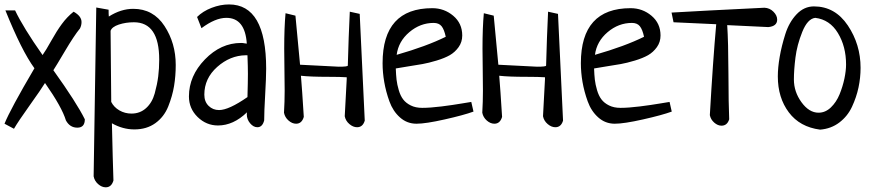

<svg xmlns="http://www.w3.org/2000/svg" viewBox="-20 -547 3878 852"><path d="M42 24.4 0 2Q25.4 -61.5 132.8 -244.1Q76.2 -321.3 3.9 -501H46.9Q83 -424.8 168.9 -302.7Q183.6 -323.2 207.5 -366.2Q231.4 -409.2 254.4 -440.4Q277.3 -471.7 306.6 -495.1Q341.8 -475.6 341.8 -449.2Q341.8 -434.6 335 -420.9Q308.6 -388.7 267.6 -319.3Q226.6 -250 216.8 -235.4Q320.3 -90.8 356.4 -17.6Q356.4 19.5 323.2 19.5Q290 19.5 272.5 -12.7Q254.9 -71.3 179.7 -178.7Q163.1 -151.4 111.8 -79.6Q60.5 -7.8 42 24.4Z M407.2 -513.7 461.9 -503.9Q461.9 -483.4 462.9 -473.6Q516.6 -507.8 571.3 -507.8Q660.2 -507.8 710 -431.6Q759.8 -355.5 759.8 -258.8Q759.8 -210 752.4 -165.5Q745.1 -121.1 726.6 -74.7Q708 -28.3 669.4 -0.5Q630.9 27.3 576.2 27.3Q524.4 27.3 476.6 0Q480.5 170.9 483.4 253.9Q474.6 284.2 449.2 284.2Q431.6 284.2 415.5 270Q399.4 255.9 395.5 235.4ZM470.7 -410.2 473.6 -94.7Q485.4 -71.3 509.8 -57.1Q534.2 -43 563.5 -43Q601.6 -43 628.4 -67.4Q655.3 -91.8 666.5 -132.3Q677.7 -172.9 682.1 -208Q686.5 -243.2 686.5 -282.2Q686.5 -448.2 574.2 -448.2Q538.1 -448.2 507.3 -438Q476.6 -427.7 470.7 -410.2Z M874 -421.9 854.5 -471.7Q879.9 -497.1 918.9 -512.2Q958 -527.3 996.1 -527.3Q1161.1 -527.3 1161.1 -242.2Q1161.1 -203.1 1156.7 -127Q1152.3 -50.8 1152.3 -12.7Q1144.5 17.6 1122.1 17.6Q1104.5 17.6 1089.8 0Q1075.2 -17.6 1075.2 -39.1Q1075.2 -45.9 1076.2 -48.8Q1015.6 9.8 947.3 9.8Q895.5 9.8 856.9 -27.8Q818.4 -65.4 818.4 -119.1Q818.4 -210 889.2 -283.2Q960 -356.4 1049.8 -356.4Q1053.7 -356.4 1057.6 -356Q1061.5 -355.5 1066.9 -354.5Q1072.3 -353.5 1075.2 -353.5Q1067.4 -467.8 984.4 -467.8Q935.5 -467.8 874 -421.9ZM1078.1 -116.2Q1080.1 -184.6 1080.1 -219.7Q1080.1 -249 1078.1 -301.8H1070.3Q1001 -300.8 943.8 -250Q886.7 -199.2 886.7 -127Q886.7 -95.7 905.8 -77.1Q924.8 -58.6 952.1 -58.6Q995.1 -58.6 1078.1 -116.2Z M1532.2 -495.1 1576.2 -485.4 1598.6 -11.7Q1589.8 17.6 1564.5 17.6Q1546.9 17.6 1530.3 3.4Q1513.7 -10.7 1509.8 -31.2Q1509.8 -34.2 1518.6 -196.3V-204.1Q1491.2 -206.1 1437.5 -206.1Q1356.4 -206.1 1315.4 -210.9Q1320.3 -154.3 1328.1 -28.3Q1319.3 2 1293.9 2Q1276.4 2 1260.3 -12.2Q1244.1 -26.4 1240.2 -46.9Q1243.2 -95.7 1243.2 -144.5Q1243.2 -175.8 1242.2 -238.3Q1241.2 -300.8 1241.2 -331.1Q1241.2 -424.8 1247.1 -488.3L1291 -477.5Q1310.5 -265.6 1311.5 -259.8Q1478.5 -251 1483.4 -251Q1523.4 -251 1523.4 -255.9Q1523.4 -275.4 1527.3 -379.9Q1531.2 -484.4 1532.2 -495.1Z M2071.3 -94.7 2081.1 -51.8Q2038.1 -36.1 1953.6 -17.1Q1869.1 2 1828.1 2Q1786.1 2 1754.9 -25.9Q1723.6 -53.7 1708 -97.2Q1692.4 -140.6 1685.1 -183.1Q1677.7 -225.6 1677.7 -266.6Q1677.7 -510.7 1898.4 -510.7Q1951.2 -510.7 1991.2 -477.1Q2031.2 -443.4 2031.2 -389.6Q2031.2 -360.4 2015.1 -337.9Q1999 -315.4 1976.1 -302.2Q1953.1 -289.1 1917.5 -278.3Q1881.8 -267.6 1854.5 -262.7Q1827.1 -257.8 1789.1 -252Q1751 -246.1 1736.3 -243.2Q1737.3 -214.8 1739.7 -193.4Q1742.2 -171.9 1749.5 -147Q1756.8 -122.1 1769 -106Q1781.2 -89.8 1802.7 -79.1Q1824.2 -68.4 1853.5 -68.4Q1888.7 -68.4 1939.5 -74.7Q1990.2 -81.1 2029.8 -87.9Q2069.3 -94.7 2071.3 -94.7ZM1740.2 -303.7Q1873 -341.8 1958 -383.8Q1951.2 -416 1939.5 -430.7Q1927.7 -445.3 1904.3 -445.3Q1844.7 -445.3 1796.4 -404.3Q1748 -363.3 1740.2 -303.7Z M2412.1 -495.1 2456.1 -485.4 2478.5 -11.7Q2469.7 17.6 2444.3 17.6Q2426.8 17.6 2410.2 3.4Q2393.6 -10.7 2389.6 -31.2Q2389.6 -34.2 2398.4 -196.3V-204.1Q2371.1 -206.1 2317.4 -206.1Q2236.3 -206.1 2195.3 -210.9Q2200.2 -154.3 2208 -28.3Q2199.2 2 2173.8 2Q2156.2 2 2140.1 -12.2Q2124 -26.4 2120.1 -46.9Q2123 -95.7 2123 -144.5Q2123 -175.8 2122.1 -238.3Q2121.1 -300.8 2121.1 -331.1Q2121.1 -424.8 2127 -488.3L2170.9 -477.5Q2190.4 -265.6 2191.4 -259.8Q2358.4 -251 2363.3 -251Q2403.3 -251 2403.3 -255.9Q2403.3 -275.4 2407.2 -379.9Q2411.1 -484.4 2412.1 -495.1Z M2951.2 -94.7 2960.9 -51.8Q2918 -36.1 2833.5 -17.1Q2749 2 2708 2Q2666 2 2634.8 -25.9Q2603.5 -53.7 2587.9 -97.2Q2572.3 -140.6 2564.9 -183.1Q2557.6 -225.6 2557.6 -266.6Q2557.6 -510.7 2778.3 -510.7Q2831.1 -510.7 2871.1 -477.1Q2911.1 -443.4 2911.1 -389.6Q2911.1 -360.4 2895 -337.9Q2878.9 -315.4 2856 -302.2Q2833 -289.1 2797.4 -278.3Q2761.7 -267.6 2734.4 -262.7Q2707 -257.8 2668.9 -252Q2630.9 -246.1 2616.2 -243.2Q2617.2 -214.8 2619.6 -193.4Q2622.1 -171.9 2629.4 -147Q2636.7 -122.1 2648.9 -106Q2661.1 -89.8 2682.6 -79.1Q2704.1 -68.4 2733.4 -68.4Q2768.6 -68.4 2819.3 -74.7Q2870.1 -81.1 2909.7 -87.9Q2949.2 -94.7 2951.2 -94.7ZM2620.1 -303.7Q2752.9 -341.8 2837.9 -383.8Q2831.1 -416 2819.3 -430.7Q2807.6 -445.3 2784.2 -445.3Q2724.6 -445.3 2676.3 -404.3Q2627.9 -363.3 2620.1 -303.7Z M2968.8 -448.2 2960 -491.2Q3090.8 -499 3372.1 -512.7Q3395.5 -511.7 3412.1 -495.1Q3428.7 -478.5 3428.7 -460Q3428.7 -430.7 3389.6 -426.8L3207 -435.5Q3211.9 -362.3 3212.4 -222.2Q3212.9 -82 3215.8 -17.6Q3207 10.7 3181.6 10.7Q3165 10.7 3149.4 -2.9Q3133.8 -16.6 3129.9 -36.1Q3143.6 -276.4 3158.2 -439.5Z M3431.6 -208Q3431.6 -247.1 3439.9 -294.9Q3448.2 -342.8 3464.8 -395.5Q3481.4 -448.2 3514.6 -483.4Q3547.9 -518.6 3591.8 -518.6Q3685.5 -518.6 3742.2 -434.1Q3798.8 -349.6 3798.8 -246.1Q3798.8 -202.1 3789.6 -158.7Q3780.3 -115.2 3760.7 -73.2Q3741.2 -31.2 3704.6 -3.4Q3668 24.4 3619.1 28.3Q3529.3 16.6 3480.5 -48.3Q3431.6 -113.3 3431.6 -208ZM3597.7 -467.8Q3563.5 -463.9 3540 -405.3Q3516.6 -346.7 3509.8 -291.5Q3502.9 -236.3 3502.9 -194.3Q3502.9 -139.6 3536.6 -93.3Q3570.3 -46.9 3612.3 -46.9Q3642.6 -46.9 3667 -70.3Q3691.4 -93.8 3705.6 -128.4Q3719.7 -163.1 3727.1 -198.2Q3734.4 -233.4 3734.4 -260.7Q3734.4 -340.8 3698.2 -400.4Q3662.1 -460 3597.7 -467.8Z"/></svg>

Font: Neucha
Style: Regular
Weight: 400
Designer: Jovanny Lemonad
Foundry: Jovanny Lemonad
Version: Version 001.001